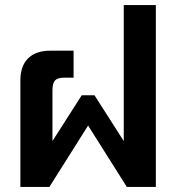

<svg xmlns="http://www.w3.org/2000/svg" viewBox="-20 -734 692 754"><path d="M60 -418Q60 -475 90.5 -505Q121 -535 178 -535H269V-429H232Q206 -429 196 -418Q186 -407 186 -379V-180L301 -360H351L466 -180V-714H592V0H478L326 -241L174 0H60Z"/></svg>

Font: Prompt Medium
Style: Regular
Weight: 500
Designer: Katatrad Team
Foundry: CadsonDemak
Version: Version 1.001